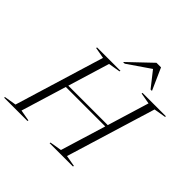

<svg xmlns="http://www.w3.org/2000/svg" viewBox="-269 -1145 1356 1356"><g transform="rotate(45 409.0 -467.5)"><path d="M254 -692.5 170 -707.5 172.5 -715H406L403.5 -707.5L314.5 -692.5L219.5 -380.5H613.5L708.5 -692.5L624.5 -707.5L626.5 -715H860L858 -707.5L769 -692.5L564.5 -22.5L648.5 -7.5L646 0H413L415 -7.5L504 -22.5L607.5 -361.5H213.5L110 -22.5L194 -7.5L191.5 0H-41.5L-39.5 -7.5L50 -22.5ZM374.5 -772 545.5 -935H591L663.5 -772H649.5L559 -887L391.5 -772Z"/></g></svg>

Font: Newsreader Display Light
Style: Italic
Weight: 300
Italic angle: -17°
Designer: Hugues Gentile
Foundry: Production Type
Version: Version 1.001